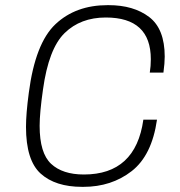

<svg xmlns="http://www.w3.org/2000/svg" viewBox="-20 -716 701 746"><path d="M620 -496Q620 -471 615 -434H562Q566 -459 566 -486Q566 -648 391 -648Q293 -648 231 -587.5Q169 -527 147 -368Q134 -277 134 -227Q134 -121 178.5 -79.5Q223 -38 306 -38Q507 -38 537 -251H590Q570 -112 491.5 -51Q413 10 304 10H299Q195 10 138 -41.5Q81 -93 81 -223Q81 -274 92 -356Q117 -548 195.5 -622Q274 -696 398 -696H402Q499 -696 559.5 -650Q620 -604 620 -496Z"/></svg>

Font: Chivo Thin Italic
Style: Regular
Weight: 100
Italic angle: -8.05°
Designer: Hector Gatti
Foundry: Omnibus-Type
Version: Version 1.007